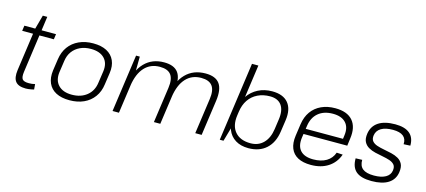

<svg xmlns="http://www.w3.org/2000/svg" viewBox="-57 -1237 3862 1740"><g transform="rotate(15 1873.5 -366.5)"><path d="M215 7Q146 7 119 -27.5Q92 -62 102 -135L159 -540L195 -671H237L162 -135Q155 -84 169.5 -65.5Q184 -47 230 -47Q244 -47 258.5 -48.5Q273 -50 288 -54L292 -4Q280 -1 266.5 1.5Q253 4 240 5.5Q227 7 215 7ZM57 -540H354L347 -490H50Z M625 7Q549 7 498.5 -19.5Q448 -46 426 -96Q404 -146 413 -215L429 -325Q439 -394 475 -443.5Q511 -493 569.5 -520Q628 -547 703 -547Q779 -547 829.5 -520.5Q880 -494 902.5 -444Q925 -394 915 -325L899 -215Q890 -146 853.5 -96Q817 -46 759 -19.5Q701 7 625 7ZM633 -47Q718 -47 773.5 -92Q829 -137 839 -215L855 -325Q866 -403 823 -448Q780 -493 695 -493Q639 -493 595 -472.5Q551 -452 523.5 -414.5Q496 -377 489 -325L473 -215Q463 -138 506 -92.5Q549 -47 633 -47Z M1852 -333Q1864 -417 1833.5 -457.5Q1803 -498 1729 -498Q1641 -498 1586 -438Q1531 -378 1514 -264L1472 -199L1481 -264Q1500 -401 1571 -474Q1642 -547 1757 -547Q1851 -547 1889 -494.5Q1927 -442 1912 -333L1865 0H1805ZM1105 -540H1140L1138 -347L1089 0H1029ZM1464 -333Q1476 -417 1446 -457.5Q1416 -498 1341 -498Q1253 -498 1198 -438Q1143 -378 1126 -264L1084 -199L1094 -264Q1115 -402 1185.5 -474.5Q1256 -547 1368 -547Q1462 -547 1500.5 -494.5Q1539 -442 1524 -333L1477 0H1417Z M2304 7Q2232 7 2182 -24Q2132 -55 2110 -111.5Q2088 -168 2098 -244L2106 -301Q2117 -377 2154.5 -432Q2192 -487 2250.5 -517Q2309 -547 2382 -547Q2485 -547 2533 -489Q2581 -431 2566 -325L2550 -215Q2535 -109 2471 -51Q2407 7 2304 7ZM2139 -740H2199L2119 -172L2070 0H2035ZM2311 -41Q2385 -41 2432 -89Q2479 -137 2491 -223L2504 -315Q2517 -403 2483 -450.5Q2449 -498 2375 -498Q2310 -498 2259 -473Q2208 -448 2176.5 -401.5Q2145 -355 2136 -289L2131 -254Q2117 -155 2165.5 -98Q2214 -41 2311 -41Z M2890 7Q2816 7 2768 -18.5Q2720 -44 2700 -93.5Q2680 -143 2690 -214L2706 -326Q2716 -395 2751 -444.5Q2786 -494 2843 -520.5Q2900 -547 2974 -547Q3086 -547 3138 -486.5Q3190 -426 3174 -316L3165 -247H2743L2750 -297H3123L3109 -277L3116 -330Q3127 -407 3087 -450Q3047 -493 2966 -493Q2881 -493 2829 -449Q2777 -405 2766 -325L2749 -209Q2739 -130 2777.5 -88.5Q2816 -47 2898 -47Q2972 -47 3021 -76.5Q3070 -106 3089 -161L3146 -158Q3118 -79 3051.5 -36Q2985 7 2890 7Z M3459 6Q3360 6 3313.5 -33.5Q3267 -73 3268 -156L3329 -158Q3328 -102 3361.5 -75Q3395 -48 3467 -48Q3536 -48 3576.5 -71Q3617 -94 3623 -137Q3628 -172 3612 -191Q3596 -210 3566 -220Q3536 -230 3500 -236.5Q3464 -243 3428 -251.5Q3392 -260 3363.5 -276.5Q3335 -293 3320 -322Q3305 -351 3312 -400Q3323 -472 3380 -509.5Q3437 -547 3537 -547Q3627 -547 3672.5 -508.5Q3718 -470 3717 -395L3655 -392Q3658 -442 3626 -467.5Q3594 -493 3529 -493Q3459 -493 3419 -469Q3379 -445 3372 -400Q3367 -365 3383 -345.5Q3399 -326 3429 -316Q3459 -306 3495 -299.5Q3531 -293 3567 -284.5Q3603 -276 3631.5 -260Q3660 -244 3675 -215Q3690 -186 3683 -137Q3673 -67 3616 -30.5Q3559 6 3459 6Z"/></g></svg>

Font: Pathway Extreme 8pt Thin
Style: Italic
Weight: 100
Italic angle: -8°
Designer: Eduardo Rodriguez Tunni
Foundry: Eduardo Rodriguez Tunni
Version: Version 1.000